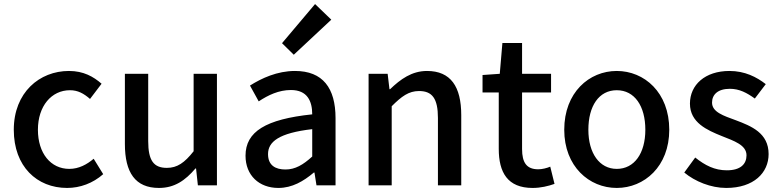

<svg xmlns="http://www.w3.org/2000/svg" viewBox="-20 -914 3846 947"><path d="M311 13C375 13 438 -10 489 -55L442 -131C409 -103 369 -81 322 -81C230 -81 167 -158 167 -274C167 -391 234 -469 325 -469C364 -469 393 -453 424 -426L481 -501C441 -536 392 -564 320 -564C175 -564 48 -458 48 -274C48 -93 162 13 311 13Z M764 13C840 13 893 -23 944 -83H947L956 0H1050V-550H935V-168C890 -111 854 -86 803 -86C738 -86 711 -122 711 -218V-550H596V-204C596 -63 647 13 764 13Z M1371 -701 1429 -644 1614 -817 1534 -894ZM1353 13C1421 13 1477 -20 1528 -63H1531L1541 0H1635V-331C1635 -480 1572 -564 1435 -564C1347 -564 1270 -528 1213 -492L1256 -414C1303 -445 1355 -470 1415 -470C1496 -470 1520 -415 1520 -350C1291 -326 1191 -265 1191 -146C1191 -49 1258 13 1353 13ZM1388 -78C1339 -78 1302 -98 1302 -154C1302 -215 1356 -258 1520 -277V-142C1475 -101 1436 -78 1388 -78Z M1798 -550V0H1912V-390C1961 -439 1996 -465 2047 -465C2112 -465 2140 -428 2140 -332V0H2255V-346C2255 -487 2203 -564 2086 -564C2011 -564 1955 -523 1904 -474H1901L1892 -550Z M2607 13C2647 13 2684 4 2715 -7L2694 -92C2678 -85 2654 -79 2635 -79C2578 -79 2555 -111 2555 -179V-458H2698V-550H2555V-702H2458L2445 -550L2360 -544V-458H2440V-180C2440 -64 2483 13 2607 13Z M3022 13C3158 13 3281 -93 3281 -274C3281 -458 3158 -564 3022 -564C2886 -564 2763 -458 2763 -274C2763 -93 2886 13 3022 13ZM3022 -81C2937 -81 2882 -158 2882 -274C2882 -391 2934 -469 3022 -469C3110 -469 3163 -391 3163 -274C3163 -158 3109 -81 3022 -81Z M3562 13C3698 13 3771 -62 3771 -154C3771 -258 3686 -292 3609 -321C3549 -343 3492 -361 3492 -408C3492 -447 3520 -476 3580 -476C3627 -476 3664 -456 3703 -428L3757 -499C3712 -534 3654 -564 3578 -564C3457 -564 3383 -495 3383 -403C3383 -309 3468 -272 3540 -243C3600 -219 3662 -199 3662 -148C3662 -105 3633 -74 3565 -74C3505 -74 3458 -98 3409 -137L3355 -63C3408 -19 3486 13 3562 13Z"/></svg>

Font: Spoqa Han Sans Neo Medium
Style: Regular
Weight: 500
Designer: [Spoqa Han Sans Neo] Dong-huui Kim ___ Younghwa Kang ___ Yujin Lee ___ [Noto Sans] Ryoko NISHIZUKA ____ (kana & ideograp
Foundry: Spoqa (http://www.spoqa-han-sans.com)
Version: Version 1.100;hotconv 1.0.109;makeotfexe 2.5.65596